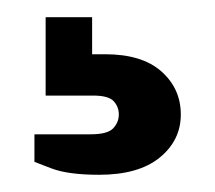

<svg xmlns="http://www.w3.org/2000/svg" viewBox="-20 -35 250 223"><path d="M95 168Q59 168 39.5 160.5Q20 153 20 153V121H85Q105 121 111.5 114Q118 107 118 98Q118 89 112 82.5Q106 76 88 76H33V-15H87V28H102Q145 28 167.5 48Q190 68 190 98Q190 128 165.5 148Q141 168 95 168Z"/></svg>

Font: Cuprum SemiBold
Style: Regular
Weight: 600
Designer: Jovanny Lemonad
Foundry: Jovanny Lemonad
Version: Version 3.000